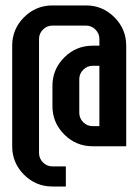

<svg xmlns="http://www.w3.org/2000/svg" viewBox="-20 -679 504 699"><path d="M341.8 -439.5H317.4Q297.4 -439.5 283 -425Q268.6 -410.6 268.6 -390.6V-268.6Q268.6 -248.5 283 -234.1Q297.4 -219.7 317.4 -219.7H341.8ZM170.9 0Q110.4 0 67.4 -43Q24.4 -85.9 24.4 -146.5V-512.7Q24.4 -573.2 67.4 -616.2Q110.4 -659.2 170.9 -659.2H293Q353.5 -659.2 396.5 -616.2Q439.5 -573.2 439.5 -512.7V-146.5H317.4Q256.8 -146.5 213.9 -189.5Q170.9 -232.4 170.9 -293V-366.2Q170.9 -426.8 213.9 -469.7Q256.8 -512.7 317.4 -512.7H341.8V-537.1Q341.8 -557.1 327.4 -571.5Q313 -585.9 293 -585.9H170.9Q150.9 -585.9 136.5 -571.5Q122.1 -557.1 122.1 -537.1V-122.1Q122.1 -102.1 136.5 -87.6Q150.9 -73.2 170.9 -73.2H219.7V0Z"/></svg>

Font: Alegre Sans
Style: Regular
Weight: 400
Width: 3
Designer: GrandChaos9000
Version: Version 1.2.6 - August 1, 2014